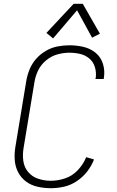

<svg xmlns="http://www.w3.org/2000/svg" viewBox="-20 -981 616 1009"><path d="M247 8Q282 8 317 0Q352 -8 383.5 -29Q415 -50 438 -79.5Q461 -109 474 -143L433 -155Q418 -118 389.5 -87.5Q361 -57 323 -44Q285 -31 247 -31Q213 -31 181 -41.5Q149 -52 128 -77Q107 -102 102.5 -135.5Q98 -169 104 -204L161 -549Q166 -581 180.5 -611Q195 -641 222 -663.5Q249 -686 281 -695Q313 -704 345 -704Q374 -704 401.5 -697.5Q429 -691 450 -673Q471 -655 479 -627.5Q487 -600 483 -571Q482 -568 481 -566H525L526 -573Q532 -610 521 -645.5Q510 -681 482.5 -703.5Q455 -726 419 -734.5Q383 -743 345 -743Q314 -743 282.5 -737Q251 -731 221.5 -714Q192 -697 170 -672Q148 -647 135.5 -616.5Q123 -586 118 -555L61 -210Q55 -175 57.5 -140Q60 -105 75.5 -75.5Q91 -46 117.5 -26.5Q144 -7 178 0.5Q212 8 247 8ZM259 -779 385 -927 464 -783 505 -804 415 -961H367L224 -808Z"/></svg>

Font: Iosevka Sparkle Extralight
Style: Italic
Weight: 200
Italic angle: -9°
Designer: Belleve Invis
Foundry: Belleve Invis
Version: Version 4.5.0; ttfautohint (v1.8.3)